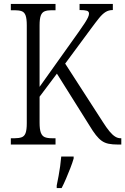

<svg xmlns="http://www.w3.org/2000/svg" viewBox="-20 -734 636 975"><path d="M35 0V-32H55Q76 -32 90 -37Q104 -42 110 -58.5Q116 -75 116 -108V-606Q116 -639 110 -655.5Q104 -672 90.5 -677Q77 -682 55 -682H35V-714H262V-682H241Q220 -682 206.5 -676.5Q193 -671 187 -654.5Q181 -638 181 -605V-293L379 -571Q399 -599 410.5 -617Q422 -635 427 -646Q432 -657 432 -665Q432 -676 421 -679.5Q410 -683 384 -683V-714H553V-683Q532 -683 516 -673Q500 -663 483 -642Q466 -621 441 -587L311 -411L502 -115Q521 -85 536 -67Q551 -49 564.5 -40.5Q578 -32 592 -32H596V0H579Q551 0 531.5 -4Q512 -8 497 -18.5Q482 -29 467 -48Q452 -67 434 -97L269 -360L181 -243V-111Q181 -77 187.5 -60Q194 -43 207.5 -37.5Q221 -32 243 -32H262V0ZM268 208Q273 184 277.5 159.5Q282 135 285.5 110Q289 85 291 61H354V71Q348 92 337.5 119Q327 146 315.5 173Q304 200 293 221H268Z"/></svg>

Font: Noto Serif Ethiopic Condensed Light
Style: Regular
Weight: 300
Width: 3
Designer: Monotype Design Team
Foundry: Monotype Imaging Inc.
Version: Version 2.102